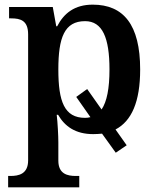

<svg xmlns="http://www.w3.org/2000/svg" viewBox="-20 -566 673 826"><path d="M15 240H321V191H306C271 191 231 183 231 125V46C231 19 228 -39 224 -72H230C259 -22 305 11 381 11C394 11 407 10 419 9L478 91L525 59L477 -9C546 -45 583 -128 583 -267C583 -460 511 -546 379 -546C301 -546 255 -509 226 -453H222L207 -536H19V-487H28C68 -487 101 -478 101 -418V124C101 183 60 191 25 191H15ZM346 -59C257 -59 231 -129 231 -267C231 -404 257 -475 346 -475C421 -475 451 -403 451 -267C451 -186 440 -129 417 -95L355 -183L308 -149L369 -62C362 -60 354 -59 346 -59Z"/></svg>

Font: Noto Serif SemiBold
Style: Regular
Weight: 600
Designer: Monotype Design Team
Foundry: Monotype Imaging Inc.
Version: Version 2.013